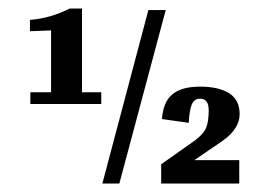

<svg xmlns="http://www.w3.org/2000/svg" viewBox="-20 -433 621 453"><path d="M173.5 -215.3V-412.8H144.1Q98.8 -389.7 50.7 -386.1V-359.4L100.5 -361.2V-215.3H51.6V-187.7H218.9V-215.3ZM371 -409.3H330.1L221.5 0H261.6ZM438.6 -55.2 506.2 -101.4Q545.4 -129.9 545.4 -163.7Q545.4 -197.5 520.5 -213.1Q495.6 -228.6 452 -228.6Q408.4 -228.6 386.6 -210.4Q364.8 -192.2 362.1 -152.1L425.3 -143.2Q427 -174.4 432.8 -187.3Q438.6 -200.2 452 -200.2Q472.4 -200.2 472.4 -173Q472.4 -145.9 466.2 -131.2Q460 -116.5 439.5 -101.4L360.3 -45.4V0H544.5V-55.2Z"/></svg>

Font: Gidugu
Style: Regular
Weight: 400
Designer: Purushoth Kumar Guthula
Foundry: Silicon Andhra, USA.
Version: Version 1.0.5; ttfautohint (v1.2.25-373a) -l 7 -r 28 -G 50 -